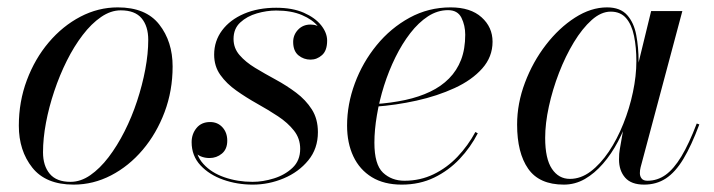

<svg xmlns="http://www.w3.org/2000/svg" viewBox="-20 -490 1934 520"><path d="M179.5 10Q104 10 67.5 -36Q31 -82 31 -149.5Q31 -215 52.8 -273Q74.5 -331 112 -375.2Q149.5 -419.5 197.8 -444.8Q246 -470 299 -470Q375 -470 411.2 -423.8Q447.5 -377.5 447.5 -310Q447.5 -244.5 425.8 -186.5Q404 -128.5 366.5 -84.2Q329 -40 280.8 -15Q232.5 10 179.5 10ZM171 2.5Q198.5 2.5 224.5 -15.5Q250.5 -33.5 274 -64.2Q297.5 -95 317.2 -134Q337 -173 351.2 -216.2Q365.5 -259.5 373.5 -302.2Q381.5 -345 381.5 -382Q381.5 -419 363.5 -440.5Q345.5 -462 307 -462Q280 -462 253.8 -444Q227.5 -426 204 -395.2Q180.5 -364.5 161 -325.5Q141.5 -286.5 127 -243.2Q112.5 -200 104.5 -157.5Q96.5 -115 96.5 -77.5Q96.5 -41 114.8 -19.2Q133 2.5 171 2.5Z M664.5 10Q622.5 10 584.8 -3.2Q547 -16.5 523 -42.2Q499 -68 499 -105Q499 -127 512.2 -143.2Q525.5 -159.5 549 -159.5Q569.5 -159.5 582.5 -145.2Q595.5 -131 595.5 -109Q595.5 -86 581 -74Q566.5 -62 547.5 -62Q534.5 -62 523.8 -66.5Q513 -71 506.5 -80.5Q500 -90 500 -105H509Q509 -70 530.8 -46Q552.5 -22 588 -9.8Q623.5 2.5 664 2.5Q692 2.5 721.8 -6.8Q751.5 -16 772.2 -35.5Q793 -55 793 -87Q793 -115 776.2 -136.2Q759.5 -157.5 733 -175Q706.5 -192.5 676.5 -209.2Q646.5 -226 620 -244.8Q593.5 -263.5 576.8 -287Q560 -310.5 560 -342Q560 -379 581.5 -407.8Q603 -436.5 641 -452.8Q679 -469 728 -469Q772 -469 802.8 -455.5Q833.5 -442 849.8 -421.5Q866 -401 866 -380Q866 -353 852.2 -340.8Q838.5 -328.5 821 -328.5Q802.5 -328.5 788.2 -340.2Q774 -352 774 -376.5Q774 -395.5 787.2 -409.5Q800.5 -423.5 821 -423.5Q840 -423.5 852.5 -411.2Q865 -399 865 -380H856.5Q856.5 -399.5 841.5 -418.2Q826.5 -437 797.8 -449.2Q769 -461.5 728 -461.5Q702.5 -461.5 675.8 -453.8Q649 -446 630.8 -429.2Q612.5 -412.5 612.5 -384.5Q612.5 -359.5 628.8 -340.8Q645 -322 671 -306.2Q697 -290.5 726.5 -274.5Q756 -258.5 782 -239Q808 -219.5 824.5 -193.8Q841 -168 841 -132Q841 -87.5 815 -55.8Q789 -24 748.5 -7Q708 10 664.5 10Z M1068 10Q1020 10 987 -10.2Q954 -30.5 937 -66.5Q920 -102.5 920 -150Q920 -207.5 941 -264.2Q962 -321 1000 -367.5Q1038 -414 1089.2 -442Q1140.5 -470 1200.5 -470Q1254.5 -470 1284.2 -443.2Q1314 -416.5 1314 -377Q1314 -336 1286 -304.5Q1258 -273 1211.2 -251.5Q1164.5 -230 1108.2 -217.5Q1052 -205 995 -201V-208Q1039.5 -211 1077.5 -219.2Q1115.5 -227.5 1145.2 -241.8Q1175 -256 1196.2 -277.5Q1217.5 -299 1228.8 -328.2Q1240 -357.5 1240 -396Q1240 -421 1229.8 -441.8Q1219.5 -462.5 1193.5 -462.5Q1165 -462.5 1139.2 -445.8Q1113.5 -429 1091.2 -400.2Q1069 -371.5 1051 -335Q1033 -298.5 1020.2 -258.2Q1007.5 -218 1000.8 -178Q994 -138 994 -103.5Q994 -44.5 1017.2 -22.5Q1040.5 -0.5 1075.5 -0.5Q1118 -0.5 1154.2 -18Q1190.5 -35.5 1219 -65.5Q1247.5 -95.5 1267.5 -132.5L1274 -129Q1254.5 -91 1224.8 -59.5Q1195 -28 1155.8 -9Q1116.5 10 1068 10Z M1507 10Q1440.5 10 1410.5 -33Q1380.5 -76 1380.5 -152.5Q1380.5 -210 1401.8 -266.2Q1423 -322.5 1458.5 -368.5Q1494 -414.5 1537.2 -442.2Q1580.5 -470 1624 -470Q1660 -470 1678.5 -449.2Q1697 -428.5 1703.2 -395Q1709.5 -361.5 1709.5 -324.5Q1709.5 -291 1703 -253.2Q1696.5 -215.5 1684 -178Q1671.5 -140.5 1653.8 -106.8Q1636 -73 1613.2 -46.8Q1590.5 -20.5 1564 -5.2Q1537.5 10 1507 10ZM1523.5 -5.5Q1553 -5.5 1579.5 -25.5Q1606 -45.5 1628.8 -79.2Q1651.5 -113 1668.2 -154.8Q1685 -196.5 1694.2 -240.5Q1703.5 -284.5 1703.5 -324Q1703.5 -362 1697.2 -392.5Q1691 -423 1675.8 -440.8Q1660.5 -458.5 1634 -458.5Q1608 -458.5 1582.5 -435.8Q1557 -413 1534.2 -375.5Q1511.5 -338 1494 -292.8Q1476.5 -247.5 1466.5 -201.5Q1456.5 -155.5 1456.5 -116.5Q1456.5 -60 1474.8 -32.8Q1493 -5.5 1523.5 -5.5ZM1724.5 10Q1689.5 10 1673 -9Q1656.5 -28 1656.5 -58Q1656.5 -66.5 1657 -73.2Q1657.5 -80 1658.5 -85L1670.5 -154L1694 -229L1707.5 -312.5L1743.5 -460H1828L1715 -37Q1713 -29.5 1713 -21Q1713 -12.5 1717.8 -6.5Q1722.5 -0.5 1733.5 -0.5Q1760.5 -0.5 1782.8 -16.5Q1805 -32.5 1825.5 -66.5Q1846 -100.5 1867 -155.5L1874 -153Q1852.5 -95.5 1830.8 -59.5Q1809 -23.5 1783.5 -6.8Q1758 10 1724.5 10Z"/></svg>

Font: Bodoni Moda 28pt
Style: Italic
Weight: 400
Italic angle: -13°
Designer: Owen Earl
Foundry: indestructible type
Version: Version 2.004